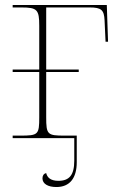

<svg xmlns="http://www.w3.org/2000/svg" viewBox="-20 -556 475 773"><path d="M31 0H279V91C279 149 259 172 215 172C183 172 170 158 166 141C156 143 151 151 151 162C151 184 173 197 207 197C261 197 289 161 289 97V-10H240C171 -10 166 -14 166 -84V-266H297V-276H166V-526H341C388 -526 399 -516 401 -474L405 -388H415L410 -536H31V-526H66C130 -526 138 -517 138 -452V-276H31V-266H138V-84C138 -14 134 -10 62 -10H31Z"/></svg>

Font: Noto Serif Display Thin
Style: Regular
Weight: 100
Designer: Monotype Design Team
Foundry: Monotype Imaging Inc.
Version: Version 2.009